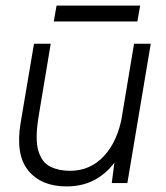

<svg xmlns="http://www.w3.org/2000/svg" viewBox="-20 -657 594 689"><path d="M381 0 393 -92 461 -500H521L437 0ZM54 -216 102 -500H162L119 -242ZM119 -242Q105 -159 117.5 -116.5Q130 -74 160.5 -59Q191 -44 231 -44Q304 -44 353.5 -97.5Q403 -151 419 -245L456 -241Q443 -161 411 -104.5Q379 -48 331 -18Q283 12 219 12Q128 12 81.5 -45Q35 -102 54 -216ZM173 -580 183 -637H483L473 -580Z"/></svg>

Font: Figtree Light Light
Style: Italic
Weight: 300
Italic angle: -9.5°
Version: Version 2.000